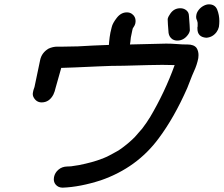

<svg xmlns="http://www.w3.org/2000/svg" viewBox="-20 -786 1031 885"><path d="M269 79Q248 79 236 64Q228 54 228 40Q228 35 229 30Q233 10 249.5 -4Q266 -18 289 -18.5Q312 -19 318 -21L344 -25Q409 -38 449 -54Q452 -55 454 -55.5Q456 -56 457 -57Q478 -65 520 -89L530 -95Q531 -96 532.5 -97Q534 -98 536.5 -99.5Q539 -101 540 -102Q578 -130 602 -155L636 -194Q660 -226 669 -242Q669 -243 670 -243Q740 -361 785 -486L728 -487Q689 -487 552 -483Q493 -483 433 -480Q305 -474 262 -473V-472Q239 -391 236 -380Q233 -365 226 -350Q207 -314 172 -314Q147 -314 134 -339Q131 -346 131 -353Q131 -357 132 -361Q133 -369 139 -385Q161 -487 165 -509Q172 -543 204 -562Q224 -571 244 -571H271Q339 -571 408 -576L482 -579L483 -593Q485 -615 489 -636Q491 -643 495 -661Q499 -679 518.5 -704Q538 -729 565 -729Q578 -729 588 -722Q605 -710 605 -689Q605 -684 604 -679Q601 -667 592 -655L590 -647L583 -613Q581 -591 579 -581L746 -585Q770 -585 795 -583Q820 -581 837 -581H844Q874 -581 886 -565Q895 -551 895 -532Q895 -526 894 -518Q888 -487 874 -457Q872 -455 843 -380Q783 -244 712 -149Q612 -13 445 45Q349 76 269 79ZM797 -599Q785 -599 775 -605Q760 -615 757 -634Q753 -682 753 -695V-699Q756 -711 765 -723Q782 -748 811 -748Q824 -748 834 -742Q851 -732 851 -712Q855 -662 855 -649V-645Q853 -634 845 -624Q826 -599 797 -599ZM931 -612Q890 -615 890 -654V-661L891 -664V-682Q891 -683 889 -686L890 -687Q890 -689 888 -692Q884 -700 884 -708Q884 -713 885 -717Q887 -729 896 -740.5Q905 -752 918 -759Q931 -766 943 -766Q971 -766 981 -742Q991 -717 991 -689Q991 -676 989 -662Q986 -649 978 -638Q960 -614 931 -612Z"/></svg>

Font: Bad Comic
Style: Italic
Weight: 400
Italic angle: -11°
Designer: GGBotNet
Foundry: GGBotNet
Version: 0.95